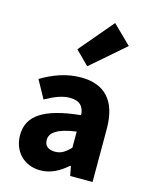

<svg xmlns="http://www.w3.org/2000/svg" viewBox="-124 -904 775 995"><g transform="rotate(15 263.5 -407.0)"><path d="M214 -644 286 -572 467 -729 368 -826ZM42 -138C42 -54 99 12 190 12C246 12 292 -14 334 -51H338L348 0H468V-284C468 -436 398 -508 271 -508C193 -508 122 -481 59 -443L112 -347C160 -374 201 -391 243 -391C297 -391 319 -363 321 -319C125 -299 42 -242 42 -138ZM321 -144C295 -118 273 -101 239 -101C204 -101 182 -117 182 -149C182 -187 217 -217 321 -231Z"/></g></svg>

Font: Cambridge Sans Bold
Style: Regular
Weight: 700
Version: Version 2.020;PS 002.020;hotconv 1.0.88;makeotf.lib2.5.64775